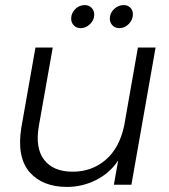

<svg xmlns="http://www.w3.org/2000/svg" viewBox="-20 -735 673 764"><path d="M599.1 -545.9 502.9 0H433.1L450.2 -96.2Q416.5 -45.9 362.1 -18.6Q307.6 8.8 246.1 8.8Q198.7 8.8 161.6 -5.6Q124.5 -20 98.6 -49.1Q72.8 -78.1 64 -122.6Q55.2 -167 64.9 -227.1L121.1 -545.9H189.9L134.8 -234.9Q119.1 -146 155.8 -98.9Q192.4 -51.8 269 -51.8Q345.2 -51.8 400.1 -98.6Q455.1 -145.5 474.1 -234.9L528.8 -545.9ZM300.8 -623Q284.2 -623 273.7 -634Q263.2 -645 263.2 -661.1Q263.2 -682.6 279.3 -698.7Q295.4 -714.8 316.9 -714.8Q333.5 -714.8 344.2 -704.1Q355 -693.4 355 -676.8Q355 -655.3 338.4 -639.2Q321.8 -623 300.8 -623ZM455.1 -623Q438 -623 427.5 -634Q417 -645 417 -661.1Q417 -682.6 433.6 -698.7Q450.2 -714.8 472.2 -714.8Q488.3 -714.8 498.5 -704.6Q508.8 -694.3 508.8 -678.2Q508.8 -656.2 492.4 -639.6Q476.1 -623 455.1 -623Z"/></svg>

Font: SVN-Poppins Light
Style: Italic
Weight: 300
Italic angle: -10°
Designer: Ninad Kale (Devanagari), Jonny Pinhorn (Latin)
Foundry: Indian Type Foundry
Version: Version 3.002 2017